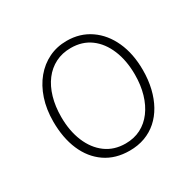

<svg xmlns="http://www.w3.org/2000/svg" viewBox="-122 -657 833 815"><g transform="rotate(-30 294.0 -250.0)"><path d="M295 19Q226 19 176.5 -15Q127 -49 101 -109.5Q75 -170 75 -250Q75 -310 91.5 -359.5Q108 -409 137.5 -444.5Q167 -480 207 -499.5Q247 -519 295 -519Q360 -519 409.5 -485Q459 -451 486.5 -390.5Q514 -330 514 -250Q514 -202 504 -160.5Q494 -119 475.5 -86Q457 -53 430.5 -29.5Q404 -6 370 6.5Q336 19 295 19ZM295 -16Q337 -16 370 -33Q403 -50 426.5 -81.5Q450 -113 462.5 -156Q475 -199 475 -250Q475 -319 453 -372Q431 -425 391 -454.5Q351 -484 295 -484Q253 -484 219.5 -467Q186 -450 162.5 -419Q139 -388 126.5 -345Q114 -302 114 -250Q114 -182 136 -129Q158 -76 198.5 -46Q239 -16 295 -16Z"/></g></svg>

Font: Playwrite US Modern Thin
Style: Regular
Weight: 250
Designer: Veronika Burian, José Scaglione
Foundry: TypeTogether
Version: Version 1.003